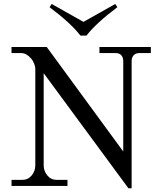

<svg xmlns="http://www.w3.org/2000/svg" viewBox="-20 -954 807 985"><path d="M234.4 -917 245.1 -933.6 408.2 -841.8 571.3 -933.6 582 -917Q472.7 -835 423.8 -771.5H392.6Q343.8 -835 234.4 -917ZM39.1 0V-31.2H93.8Q124 -31.2 142.6 -54Q161.1 -76.7 161.1 -105.5V-602.1Q161.1 -611.3 155.5 -626.7Q149.9 -642.1 138.7 -654.8Q115.2 -681.6 88.9 -681.6H39.1V-712.9H219.7L612.3 -176.8V-639.6Q612.3 -659.2 602.5 -670.4Q592.8 -681.6 574.2 -681.6H490.2V-712.9H753.9V-681.6H694.3Q675.8 -681.6 665.5 -670.4Q655.3 -659.2 655.3 -639.6V11.7H638.7L204.1 -578.6V-105.5Q204.1 -76.7 222.7 -54Q241.2 -31.2 271.5 -31.2H326.2V0Z"/></svg>

Font: Theano Modern
Style: Regular
Weight: 400
Designer: Alexey Kryukov
Version: Version 2.00